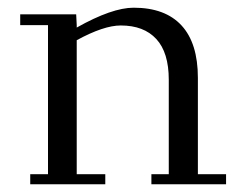

<svg xmlns="http://www.w3.org/2000/svg" viewBox="-20 -476 624 496"><path d="M32.2 -411.1V-439H176.8L178.2 -411.1V-404.8Q269.5 -456.1 325.2 -456.1Q406.7 -456.1 449 -410.2Q491.2 -364.3 491.2 -274.9V-25.9H564V0H371.1V-25.9H416V-270Q416 -340.3 383.8 -375.2Q351.6 -410.2 292 -410.2Q248 -410.2 178.2 -372.1V-25.9H252V0H58.1V-25.9H104V-411.1Z"/></svg>

Font: Dehuti Alt
Style: Book
Weight: 400
Version: Version 1.2